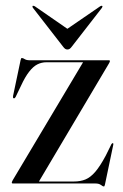

<svg xmlns="http://www.w3.org/2000/svg" viewBox="-20 -647 432 677"><path d="M364 -423 115.5 -4 102 -7H241Q263.5 -7 281.2 -14.2Q299 -21.5 316 -41.2Q333 -61 353 -98.5L373 -139Q374.5 -141 375.8 -141.8Q377 -142.5 378 -142Q379.5 -141.5 379.8 -139.8Q380 -138 379 -134.5L350 4Q349 8 348.2 9.2Q347.5 10.5 346 10.5Q342.5 10.5 335.8 5.2Q329 0 317 0H25Q23.5 0 22.5 -0.8Q21.5 -1.5 21.5 -2.5Q21.5 -4 22.2 -5.8Q23 -7.5 24.5 -11L275 -431L290.5 -427.5H144Q126.5 -427.5 111.8 -420Q97 -412.5 82.8 -394.2Q68.5 -376 54 -344.5L35 -305Q33.5 -302.5 32 -301.2Q30.5 -300 28.5 -300.5Q26.5 -300.5 26 -302.5Q25.5 -304.5 26 -308.5L52.5 -434.5Q53.5 -439 54.5 -440.8Q55.5 -442.5 57 -442.5Q61 -442.5 67.2 -438.5Q73.5 -434.5 84.5 -434.5H364Q365.5 -434.5 366.5 -434Q367.5 -433.5 367.5 -431.5Q367.5 -430.5 366.8 -428.5Q366 -426.5 364 -423ZM237 -532 102.5 -625Q100 -626 98 -626.5Q96 -627 95 -626Q94.5 -625.5 94.5 -623.8Q94.5 -622 96 -619.5L202 -483Q206 -477.5 209.5 -475Q213 -472.5 217.5 -472.5Q222.5 -472.5 226 -475Q229.5 -477.5 233.5 -483L339.5 -619.5Q341 -622 341.2 -623.8Q341.5 -625.5 340.5 -626Q339.5 -627 337.5 -626.5Q335.5 -626 333.5 -625L198 -532Z"/></svg>

Font: Fraunces 120pt
Style: Regular
Weight: 400
Version: Version 1.000;[b76b70a41]